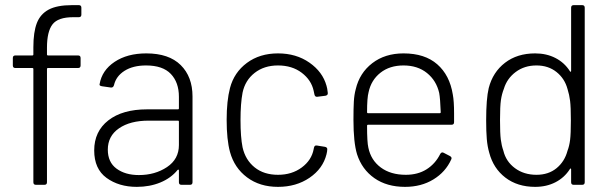

<svg xmlns="http://www.w3.org/2000/svg" viewBox="-20 -720 2380 748"><path d="M163 -534V-508Q163 -504 167 -504H284Q294 -504 294 -494V-465Q294 -455 284 -455H167Q163 -455 163 -451V-10Q163 0 153 0H120Q110 0 110 -10V-451Q110 -455 106 -455H40Q30 -455 30 -465V-494Q30 -504 40 -504H106Q110 -504 110 -508V-536Q110 -595 123.5 -630Q137 -665 169.5 -682.5Q202 -700 261 -700H287Q297 -700 297 -690V-663Q297 -653 287 -653H265Q206 -653 184.5 -625Q163 -597 163 -534Z M730 -344V-10Q730 0 720 0H687Q677 0 677 -10V-56Q677 -58 675.5 -59Q674 -60 672 -58Q646 -26 604.5 -9Q563 8 513 8Q443 8 395 -27Q347 -62 347 -134Q347 -208 402 -251Q457 -294 553 -294H673Q677 -294 677 -298V-343Q677 -399 645.5 -432Q614 -465 549 -465Q498 -465 465 -444Q432 -423 424 -388Q421 -378 412 -379L377 -384Q366 -386 368 -392Q377 -446 426.5 -479Q476 -512 550 -512Q638 -512 684 -466.5Q730 -421 730 -344ZM677 -155V-246Q677 -250 673 -250H559Q487 -250 443.5 -220Q400 -190 400 -137Q400 -88 434 -63Q468 -38 521 -38Q584 -38 630.5 -69Q677 -100 677 -155Z M876 -128Q863 -176 863 -253Q863 -327 876 -377Q892 -438 942 -475Q992 -512 1063 -512Q1134 -512 1185.5 -476Q1237 -440 1252 -386Q1255 -377 1257 -358V-356Q1257 -349 1248 -347L1216 -343H1214Q1207 -343 1205 -352L1202 -366Q1193 -408 1155.5 -436.5Q1118 -465 1063 -465Q1009 -465 972 -436Q935 -407 925 -359Q917 -317 917 -252Q917 -186 925 -146Q936 -97 972 -68Q1008 -39 1063 -39Q1117 -39 1155.5 -67.5Q1194 -96 1202 -139L1203 -144Q1205 -155 1215 -153L1246 -148Q1255 -146 1255 -139Q1255 -131 1252 -119Q1238 -63 1186 -27.5Q1134 8 1063 8Q992 8 942.5 -29Q893 -66 876 -128Z M1749 -279V-244Q1749 -234 1739 -234H1414Q1410 -234 1410 -230Q1410 -166 1415 -145Q1425 -96 1463.5 -67.5Q1502 -39 1561 -39Q1608 -39 1642 -60.5Q1676 -82 1695 -120Q1700 -129 1708 -125L1733 -112Q1742 -107 1738 -99Q1716 -50 1668.5 -21Q1621 8 1558 8Q1487 8 1438.5 -26Q1390 -60 1371 -119Q1357 -165 1357 -253Q1357 -298 1358.5 -324.5Q1360 -351 1366 -373Q1381 -436 1430.5 -474Q1480 -512 1552 -512Q1635 -512 1683.5 -469.5Q1732 -427 1744 -352Q1749 -326 1749 -279ZM1410 -283Q1410 -279 1414 -279H1693Q1697 -279 1697 -283Q1695 -337 1691 -358Q1680 -406 1643.5 -435.5Q1607 -465 1552 -465Q1498 -465 1462 -436.5Q1426 -408 1416 -361Q1410 -339 1410 -283Z M2215 -700H2248Q2258 -700 2258 -690V-10Q2258 0 2248 0H2215Q2205 0 2205 -10V-60Q2205 -63 2203 -63.5Q2201 -64 2200 -61Q2179 -28 2144 -10Q2109 8 2065 8Q1996 8 1949 -28Q1902 -64 1886 -125Q1879 -149 1876.5 -178Q1874 -207 1874 -251Q1874 -335 1884 -377Q1900 -439 1947.5 -475.5Q1995 -512 2065 -512Q2109 -512 2144 -494Q2179 -476 2200 -443Q2201 -440 2203 -440.5Q2205 -441 2205 -444V-690Q2205 -700 2215 -700ZM2204 -251Q2204 -303 2201 -327Q2198 -351 2191 -373Q2180 -414 2148 -439.5Q2116 -465 2070 -465Q2023 -465 1989 -439.5Q1955 -414 1943 -374Q1935 -354 1931.5 -330Q1928 -306 1928 -252Q1928 -200 1931 -176.5Q1934 -153 1941 -133Q1951 -91 1986 -65Q2021 -39 2070 -39Q2117 -39 2148.5 -65Q2180 -91 2191 -133Q2198 -151 2201 -175Q2204 -199 2204 -251Z"/></svg>

Font: Barlow Light
Style: Regular
Weight: 300
Designer: Jeremy Tribby
Foundry: Tribby Type
Version: Version 1.422